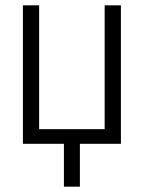

<svg xmlns="http://www.w3.org/2000/svg" viewBox="-20 -540 540 721"><path d="M220 161V0H66V-520H127V-55H373V-520H434V0H280V161Z"/></svg>

Font: Iosevka Term Curly Light
Style: Regular
Weight: 300
Designer: Belleve Invis
Foundry: Belleve Invis
Version: Version 32.3.0